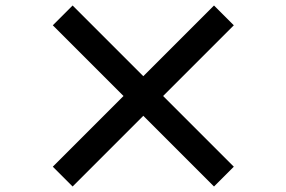

<svg xmlns="http://www.w3.org/2000/svg" viewBox="-20 -729 1040 698"><path d="M758 -51 830 -123 573 -380 830 -637 758 -709 501 -452 244 -709 172 -637 429 -380 172 -123 244 -51 501 -308Z"/></svg>

Font: Source Han Sans KR
Style: Bold
Weight: 700
Designer: Ryoko NISHIZUKA 西塚涼子 (kana, bopomofo & ideographs); Paul D. Hunt (Latin, Greek & Cyrillic); Sandoll Communications 산돌커뮤니
Foundry: Adobe
Version: Version 2.004;hotconv 1.0.118;makeotfexe 2.5.65603